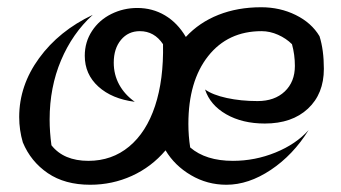

<svg xmlns="http://www.w3.org/2000/svg" viewBox="-20 -500 941 530"><path d="M794 -318Q794 -349 786 -378Q770 -394 747.5 -404Q725 -414 702 -414Q609 -414 554.5 -345Q500 -276 500 -158Q500 -125 505 -93Q548 -56 623 -56Q684 -56 740.5 -79Q797 -102 832 -141Q789 -72 727.5 -31Q666 10 605 10Q552 10 507 -16.5Q462 -43 437 -85Q398 -39 344 -14.5Q290 10 229 10Q159 10 112 -22Q65 -54 43 -107Q33 -141 33 -177Q33 -264 88 -339.5Q143 -415 236 -459Q180 -408 148.5 -333.5Q117 -259 117 -170Q117 -136 122 -99Q156 -56 224 -56Q289 -56 336.5 -95.5Q384 -135 408 -207.5Q432 -280 430 -378Q406 -414 366 -414Q334 -414 314 -390Q294 -366 294 -327Q294 -294 309 -266.5Q324 -239 352 -219Q289 -227 251.5 -261Q214 -295 214 -346Q214 -384 234 -414.5Q254 -445 287.5 -461.5Q321 -478 359 -478Q401 -478 435.5 -457.5Q470 -437 493 -398Q530 -438 583 -459Q636 -480 701 -480Q753 -480 796.5 -458.5Q840 -437 862 -400Q874 -362 874 -310Q874 -241 830 -200Q786 -159 711 -159Q649 -159 604.5 -184.5Q560 -210 546 -253Q567 -238 606 -229.5Q645 -221 691 -221Q738 -221 766 -247.5Q794 -274 794 -318Z"/></svg>

Font: Srisakdi
Style: Bold
Weight: 700
Designer: Cadson Demak Co.,Ltd.
Foundry: Cadson Demak Co.,Ltd.
Version: Version 1.000